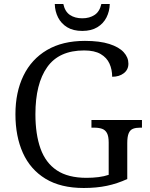

<svg xmlns="http://www.w3.org/2000/svg" viewBox="-20 -928 746 958"><path d="M397.7 10Q283 10 207.3 -36Q131.7 -82 94.3 -164.8Q57 -247.7 57 -358Q57 -468 97 -550.3Q137 -632.7 214.3 -678.3Q291.7 -724 403.7 -724Q477.7 -724 525.8 -708.5Q574 -693 597.3 -667.3Q620.7 -641.7 620.7 -610.3Q620.7 -580.3 597.8 -562.7Q575 -545 539.7 -545Q539.7 -580.7 526.3 -610.5Q513 -640.3 482.3 -658.3Q451.7 -676.3 399.7 -676.3Q274.7 -676.3 215.7 -593.3Q156.7 -510.3 156.7 -358Q156.7 -257.7 182.2 -186.5Q207.7 -115.3 263.7 -78Q319.7 -40.7 412 -40.7Q442.3 -40.7 471.5 -44.3Q500.7 -48 522.3 -55.7V-217Q522.3 -248 513.7 -264Q505 -280 488.8 -285.5Q472.7 -291 449.3 -291H436.3V-329.3H688.3V-291H678.3Q658 -291 643.7 -285.5Q629.3 -280 622.2 -263.2Q615 -246.3 615 -214V-34.7Q565.7 -12 513.8 -1Q462 10 397.7 10ZM390.7 -773.7Q345.3 -773.7 315.3 -792Q285.3 -810.3 269.8 -840.8Q254.3 -871.3 253.3 -908H296Q304 -870.3 328.8 -853.5Q353.7 -836.7 390.7 -836.7Q426.7 -836.7 452 -853.5Q477.3 -870.3 485.7 -908H527.7Q526.7 -871.3 511.2 -840.8Q495.7 -810.3 465.5 -792Q435.3 -773.7 390.7 -773.7Z"/></svg>

Font: Noto Serif Hentaigana ExtraLight
Style: Regular
Weight: 200
Designer: Kazuhiro Yamada
Foundry: nipponia
Version: Version 1.000